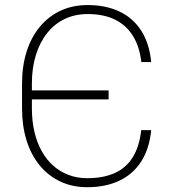

<svg xmlns="http://www.w3.org/2000/svg" viewBox="-20 -741 692 770"><path d="M415.5 -378.4V-342.3H99.1V-378.4ZM546.4 -219.2H586.4Q579.1 -144.5 546.4 -93.5Q513.7 -42.5 458.7 -16.4Q403.8 9.8 329.6 9.8Q270.5 9.8 222.2 -12.9Q173.8 -35.6 139.4 -77.4Q105 -119.1 86.7 -177.2Q68.4 -235.4 68.4 -305.7V-405.3Q68.4 -476.1 86.7 -533.9Q105 -591.8 139.6 -633.5Q174.3 -675.3 222.7 -698Q271 -720.7 331.5 -720.7Q404.3 -720.7 459 -694.8Q513.7 -668.9 546.4 -617.9Q579.1 -566.9 586.4 -492.2H546.9Q539.6 -554.2 513.2 -596.9Q486.8 -639.6 441.7 -662.1Q396.5 -684.6 331.5 -684.6Q280.3 -684.6 239.3 -664.8Q198.2 -645 168.9 -608.2Q139.6 -571.3 123.8 -520Q107.9 -468.8 107.9 -406.2V-305.7Q107.9 -255.9 117.9 -212.9Q127.9 -169.9 147 -135.5Q166 -101.1 193.1 -76.9Q220.2 -52.7 254.6 -39.6Q289.1 -26.4 329.6 -26.4Q394.5 -26.4 440.4 -47.1Q486.3 -67.9 512.7 -110.8Q539.1 -153.8 546.4 -219.2Z"/></svg>

Font: Roboto ExtraLight
Style: Regular
Weight: 250
Designer: Christian Robertson
Foundry: Google
Version: Version 3.009; 2024